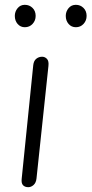

<svg xmlns="http://www.w3.org/2000/svg" viewBox="-20 -777 380 797"><path d="M97.5 0Q83.5 0 75.8 -8Q68 -16 70 -34.5L118 -506.5Q120 -524.5 130.5 -533Q141 -541.5 155 -541.5Q166.5 -541.5 175 -532.5Q183.5 -523.5 181 -502.5L131.5 -36Q129.5 -18 119.2 -9Q109 0 97.5 0ZM295 -664Q276.5 -664 264.8 -677.5Q253 -691 253 -711Q253 -729 264.5 -743Q276 -757 295 -757Q313.5 -757 326.5 -744.2Q339.5 -731.5 339.5 -711Q339.5 -691.5 326.8 -677.8Q314 -664 295 -664ZM83 -664Q65 -664 53.2 -677.5Q41.5 -691 41.5 -711Q41.5 -729 53 -743Q64.5 -757 83 -757Q102 -757 115 -744.2Q128 -731.5 128 -711Q128 -691.5 115.2 -677.8Q102.5 -664 83 -664Z"/></svg>

Font: Edu SA Hand Cursive
Style: Regular
Weight: 400
Designer: Tina and Corey Anderson, Eben Sorkin, Mirko Velimirovic
Foundry: Google for Education
Version: Version 2.000